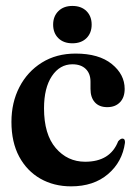

<svg xmlns="http://www.w3.org/2000/svg" viewBox="-20 -634 468 663"><path d="M410.5 -327Q410.5 -297.5 394.2 -280.8Q378 -264 350.5 -264Q322.5 -264 307.5 -280.8Q292.5 -297.5 292.5 -327V-352Q292.5 -380 276 -396Q259.5 -412 230 -412Q186.5 -412 159.2 -371.2Q132 -330.5 132 -260Q132 -170 172.5 -122.8Q213 -75.5 274 -75.5Q360.5 -75.5 388 -146Q396 -155.5 403 -155.5Q412.5 -155 411.5 -141Q402.5 -75 353 -32.8Q303.5 9.5 225.5 9.5Q166 9.5 119.5 -17Q73 -43.5 46.2 -93.2Q19.5 -143 19.5 -213Q19.5 -280 47 -333.2Q74.5 -386.5 124.5 -417.8Q174.5 -449 241 -449Q321.5 -449 366 -413Q410.5 -377 410.5 -327ZM230 -484.5Q199.5 -484.5 181.5 -502.2Q163.5 -520 163.5 -549Q163.5 -577.5 181.5 -595.5Q199.5 -613.5 230 -613.5Q260.5 -613.5 278.5 -595.8Q296.5 -578 296.5 -549Q296.5 -520 278.5 -502.2Q260.5 -484.5 230 -484.5Z"/></svg>

Font: Fraunces 144pt Soft SemiBold
Style: Regular
Weight: 600
Version: Version 1.000;[b76b70a41]